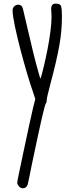

<svg xmlns="http://www.w3.org/2000/svg" viewBox="-20 -819 411 1039"><path d="M48 -763C48 -692 125 -415 157 -326L171 -283L160 -240C147 -183 134 -126 104 17C80 131 73.3 161 73.3 171.6C73.3 176.9 75 177.3 77 181C82.8 193.6 93.6 199.9 104.1 199.9C115.2 199.9 125.9 192.9 130 179C131 175 142 125 153 68C205 -180 222 -252 229 -261C232 -265 233 -270 233 -278C233 -286 238 -309 250 -354C300.3 -542.7 315 -628.4 315 -727C315 -730.3 315 -733.7 315 -737C314 -785 312 -790 299 -797C292.3 -798.6 286.4 -799.4 281.3 -799.4C264.6 -799.4 256.9 -790.2 256.9 -768.3C256.9 -763.5 257.3 -758 258 -752C258.7 -745 259 -737.2 259 -728.8C259 -634.5 220.2 -462 200 -395C199.8 -394.3 199.6 -394 199.3 -394C197.9 -394 194.7 -403 188 -428C171 -486 150 -574 125 -682C103 -778 103 -781 96 -787C90.9 -791.6 84.7 -793.6 78.6 -793.6C63.3 -793.6 48 -780.9 48 -763Z"/></svg>

Font: DIARIO_DE_ANDY
Style: Regular
Weight: 400
Version: Version 001.000